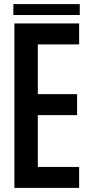

<svg xmlns="http://www.w3.org/2000/svg" viewBox="-20 -914 435 934"><path d="M50 0V-800H365V-698H164V-456H355V-354H164V-102H365V0ZM45 -841V-894H368V-841Z"/></svg>

Font: Big Shoulders Text
Style: Bold
Weight: 700
Designer: Patric King
Foundry: XO Type Co
Version: Version 1.000; ttfautohint (v1.8.2)